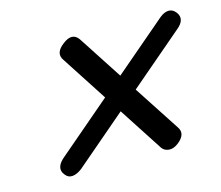

<svg xmlns="http://www.w3.org/2000/svg" viewBox="-67 -627 659 572"><g transform="rotate(-15 262.0 -341.5)"><path d="M68.5 -151.5Q49.5 -175.5 84 -203L245.5 -341L155 -480.5Q136.5 -505.5 169 -529.5Q199.5 -553 217.5 -528L306 -392L467 -529.5Q481 -541 494.2 -541.5Q507.5 -542 517 -529.5Q535.5 -505.5 504 -480.5L339.5 -340L431.5 -199Q448.5 -175 418 -151.5Q403 -140 388.8 -141.5Q374.5 -143 367.5 -153.5L279.5 -289L121 -153.5Q105.5 -141.5 91.5 -140.2Q77.5 -139 68.5 -151.5Z"/></g></svg>

Font: Fraunces 72pt Soft
Style: Bold Italic
Weight: 700
Italic angle: -16°
Version: Version 1.000;[b76b70a41]